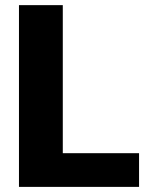

<svg xmlns="http://www.w3.org/2000/svg" viewBox="-20 -731 582 751"><path d="M523.9 -131.8V0H54.2V-710.9H225.6V-131.8Z"/></svg>

Font: Vazirmatn RD UI FD Black
Style: Regular
Weight: 900
Designer: Saber Rastikerdar
Foundry: Saber Rastikerdar
Version: Version 33.003